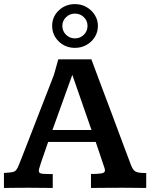

<svg xmlns="http://www.w3.org/2000/svg" viewBox="-21 -929 743 949"><path d="M-1.5 0V-74.2Q24.9 -75.7 38.3 -77.9Q51.8 -80.1 58.6 -88.1Q65.4 -96.2 72.8 -115.2Q76.2 -123 86.2 -148.7Q96.2 -174.3 110.8 -211.9Q125.5 -249.5 142.3 -293Q159.2 -336.4 176 -379.9Q192.9 -423.3 207.5 -460.9Q222.2 -498.5 232.4 -524.7Q242.7 -550.8 245.6 -559.1L267.1 -635.7H430.7Q430.7 -635.7 439.7 -611.6Q448.7 -587.4 463.6 -547.4Q478.5 -507.3 496.8 -459Q515.1 -410.6 533.7 -361.1Q552.2 -311.5 568.1 -268.6Q584 -225.6 595 -196.5Q606 -167.5 608.4 -161.1Q619.6 -130.9 626.2 -113.5Q632.8 -96.2 640.9 -87.6Q648.9 -79.1 662.6 -76.4Q676.3 -73.7 701.7 -73.7V0Q673.8 0 646.7 -0.5Q619.6 -1 585.9 -1Q547.9 -1 511 -0.7Q474.1 -0.5 428.7 0V-69.3Q435.1 -69.3 444.1 -69.3Q453.1 -69.3 457.5 -69.8Q480.5 -70.8 489 -74.5Q497.6 -78.1 497.6 -86.4Q497.6 -91.3 495.6 -98.4Q493.7 -105.5 490.2 -114.3L452.1 -227.5H217.3Q215.8 -224.6 211.7 -212.2Q207.5 -199.7 201.7 -182.9Q195.8 -166 189.9 -149.2Q184.1 -132.3 180.2 -120.4Q176.3 -108.4 175.8 -106Q170.9 -91.8 170.9 -85.9Q170.9 -75.7 178.7 -72.5Q186.5 -69.3 204.6 -69.3Q209 -68.8 221.4 -68.8Q233.9 -68.8 239.7 -68.8V0Q210.9 0 181.4 -0.5Q151.9 -1 119.6 -1Q86.9 -1 60.3 -0.7Q33.7 -0.5 -1.5 0ZM238.3 -286.6H431.2L336.4 -559.1ZM349.6 -692.4Q302.2 -692.4 269.5 -724.1Q236.8 -755.9 236.8 -801.3Q236.8 -846.2 269.5 -877.4Q302.2 -908.7 349.6 -908.7Q381.3 -908.7 406.7 -894Q432.1 -879.4 447.5 -855Q462.9 -830.6 462.9 -801.3Q462.9 -770.5 447.5 -745.8Q432.1 -721.2 406.5 -706.8Q380.9 -692.4 349.6 -692.4ZM349.6 -739.3Q375.5 -739.3 393.6 -757.3Q411.6 -775.4 411.6 -801.3Q411.6 -826.2 393.6 -844Q375.5 -861.8 349.6 -861.8Q323.7 -861.8 305.4 -844Q287.1 -826.2 287.1 -801.3Q287.1 -775.4 305.2 -757.3Q323.2 -739.3 349.6 -739.3Z"/></svg>

Font: Kameron SemiBold
Style: Regular
Weight: 600
Designer: Vernon Adams
Foundry: Vernon Adams
Version: Version 1.100